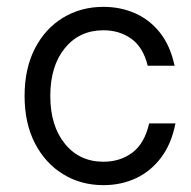

<svg xmlns="http://www.w3.org/2000/svg" viewBox="-20 -530 557 560"><path d="M281.7 10Q215.8 10 163.8 -22.1Q111.7 -54.2 81.7 -112.5Q51.7 -170.8 51.7 -250Q51.7 -330 81.7 -388.3Q111.7 -446.7 163.8 -478.3Q215.8 -510 281.7 -510Q331.7 -510 374.2 -491.2Q416.7 -472.5 446.7 -434.6Q476.7 -396.7 489.2 -338.3H410.8Q397.5 -392.5 362.9 -417.1Q328.3 -441.7 281.7 -441.7Q211.7 -441.7 169.2 -389.6Q126.7 -337.5 126.7 -250Q126.7 -163.3 169.2 -110.8Q211.7 -58.3 281.7 -58.3Q330.8 -58.3 366.2 -85Q401.7 -111.7 415 -170H491.7Q480 -110 449.6 -70Q419.2 -30 376.2 -10Q333.3 10 281.7 10Z"/></svg>

Font: Funnel Sans Light
Style: Regular
Weight: 300
Designer: NORD ID, Kristian Moeller
Foundry: Dicotype
Version: Version 1.000